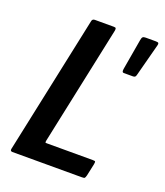

<svg xmlns="http://www.w3.org/2000/svg" viewBox="-127 -762 727 848"><g transform="rotate(20 236.5 -338.0)"><path d="M31 0Q20 0 22 -11L160 -662Q162 -673 174 -673H262Q271 -673 272.5 -670Q274 -667 273 -659L154 -97Q153 -92 153.5 -90Q154 -88 160 -88H376Q387 -88 388.5 -85.5Q390 -83 388 -72L376 -16Q373 -5 370.5 -2.5Q368 0 356 0ZM374 -496Q369 -496 367.5 -499.5Q366 -503 367 -512L392 -657Q394 -669 398 -672.5Q402 -676 412 -676H459Q470 -676 472 -672.5Q474 -669 472 -662L432 -510Q430 -501 426.5 -498.5Q423 -496 417 -496Z"/></g></svg>

Font: Glory SemiBold
Style: Italic
Weight: 600
Italic angle: -12°
Designer: Robert Leuschke
Foundry: Robert Leuschke
Version: Version 1.011